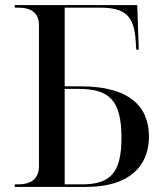

<svg xmlns="http://www.w3.org/2000/svg" viewBox="-20 -734 644 754"><path d="M38 0H319C487 0 565 -81 565 -198C565 -314 490 -395 297 -395H234V-704H371C472 -704 507 -672 513 -572L515 -539H525L519 -714H38V-704H51C105 -704 133 -681 133 -636V-82C133 -34 105 -10 51 -10H38ZM302 -10H234V-385H287C408 -385 457 -342 457 -193C457 -57 415 -10 302 -10Z"/></svg>

Font: Noto Serif Display
Style: Regular
Weight: 400
Designer: Monotype Design Team
Foundry: Monotype Imaging Inc.
Version: Version 2.009